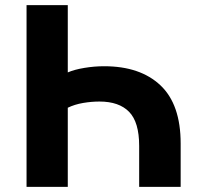

<svg xmlns="http://www.w3.org/2000/svg" viewBox="-20 -725 777 745"><path d="M83 0V-705H243V-444Q268 -455 307 -461.5Q346 -468 384 -468Q524 -468 602.5 -394Q681 -320 681 -168V0H520V-159Q520 -251 481 -291Q442 -331 366 -331Q335 -331 302.5 -325.5Q270 -320 243 -307V0Z"/></svg>

Font: Nunito Sans 9pt ExtraBold
Style: Regular
Weight: 800
Version: Version 3.101;gftools[0.9.27]